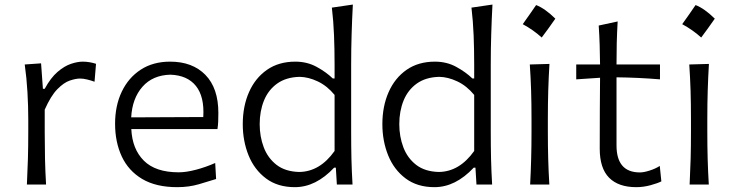

<svg xmlns="http://www.w3.org/2000/svg" viewBox="-20 -794 3158 826"><path d="M95.7 0Q98.6 -57.6 100.1 -111.1Q101.6 -164.6 101.6 -228.5V-280.8Q101.6 -337.4 98.1 -397.5Q94.7 -457.5 86.4 -516.6L156.7 -521.5L164.6 -412.1H172.4Q198.2 -459.5 227.5 -484.6Q256.8 -509.8 285.2 -519.3Q313.5 -528.8 335.9 -528.8Q364.3 -528.8 393.1 -519.5L386.7 -442.4Q371.1 -448.2 354.5 -452.1Q337.9 -456.1 324.2 -456.1Q306.2 -456.1 280.5 -447.5Q254.9 -439 226.8 -410.4Q198.7 -381.8 172.4 -322.3V-226.1Q172.4 -164.1 173.6 -110.8Q174.8 -57.6 178.2 0Z M742.7 11.2Q651.4 11.2 592 -23.9Q532.7 -59.1 503.9 -120.8Q475.1 -182.6 475.1 -261.7Q475.1 -339.4 503.9 -399.7Q532.7 -460 585.7 -494.4Q638.7 -528.8 711.9 -528.8Q808.1 -528.8 863.8 -471.7Q919.4 -414.6 919.4 -308.1Q919.4 -288.1 918.7 -271.2Q918 -254.4 915.5 -238.8H544.9Q548.8 -152.8 598.9 -102.8Q648.9 -52.7 749 -52.7Q780.8 -52.7 822.8 -63.7Q864.7 -74.7 905.8 -92.8L909.7 -23.9Q879.4 -14.2 835.9 -1.5Q792.5 11.2 742.7 11.2ZM854.5 -290.5Q859.9 -377.9 823 -424.1Q786.1 -470.2 712.9 -472.7Q636.7 -470.7 592.8 -420.7Q548.8 -370.6 544.4 -289.1Z M1248.5 11.2Q1174.3 11.2 1124.3 -26.4Q1074.2 -64 1049.3 -125.7Q1024.4 -187.5 1024.4 -259.8Q1024.4 -336.9 1051.3 -397.7Q1078.1 -458.5 1128.7 -493.7Q1179.2 -528.8 1250.5 -528.8Q1301.3 -528.8 1342.3 -506.3Q1383.3 -483.9 1411.6 -456.5H1419.4V-515.1Q1419.4 -581.1 1417 -642.1Q1414.6 -703.1 1407.7 -761.2L1498 -774.4Q1494.6 -710.9 1492.7 -647.2Q1490.7 -583.5 1490.7 -515.1V-228.5Q1490.7 -164.6 1491.9 -111.1Q1493.2 -57.6 1496.6 0H1429.2L1424.8 -72.8H1417.5Q1338.9 11.2 1248.5 11.2ZM1267.1 -54.2Q1356 -55.2 1419.4 -144.5V-385.7Q1387.2 -424.8 1346.9 -443.8Q1306.6 -462.9 1269 -463.4Q1210.9 -461.9 1172.6 -434.6Q1134.3 -407.2 1115.7 -361.6Q1097.2 -315.9 1097.2 -259.8Q1097.2 -206.5 1114.7 -160.2Q1132.3 -113.8 1169.9 -84.7Q1207.5 -55.7 1267.1 -54.2Z M1849.1 11.2Q1774.9 11.2 1724.9 -26.4Q1674.8 -64 1649.9 -125.7Q1625 -187.5 1625 -259.8Q1625 -336.9 1651.9 -397.7Q1678.7 -458.5 1729.2 -493.7Q1779.8 -528.8 1851.1 -528.8Q1901.9 -528.8 1942.9 -506.3Q1983.9 -483.9 2012.2 -456.5H2020V-515.1Q2020 -581.1 2017.6 -642.1Q2015.1 -703.1 2008.3 -761.2L2098.6 -774.4Q2095.2 -710.9 2093.3 -647.2Q2091.3 -583.5 2091.3 -515.1V-228.5Q2091.3 -164.6 2092.5 -111.1Q2093.8 -57.6 2097.2 0H2029.8L2025.4 -72.8H2018.1Q1939.5 11.2 1849.1 11.2ZM1867.7 -54.2Q1956.5 -55.2 2020 -144.5V-385.7Q1987.8 -424.8 1947.5 -443.8Q1907.2 -462.9 1869.6 -463.4Q1811.5 -461.9 1773.2 -434.6Q1734.9 -407.2 1716.3 -361.6Q1697.8 -315.9 1697.8 -259.8Q1697.8 -206.5 1715.3 -160.2Q1732.9 -113.8 1770.5 -84.7Q1808.1 -55.7 1867.7 -54.2Z M2286.4 -772.2Q2324.5 -757.7 2369.1 -713.7Q2340.1 -671.8 2310.5 -632.6Q2292.3 -649.2 2271.6 -663.7Q2250.9 -678.2 2228.9 -690Q2243.9 -710.4 2257.6 -730.6Q2271.3 -750.7 2286.4 -772.2ZM2260.7 0Q2263.7 -57.6 2265.1 -111.1Q2266.6 -164.6 2266.6 -228.5V-280.8Q2266.6 -348.6 2264.9 -403.8Q2263.2 -459 2259.3 -516.6L2343.8 -519Q2340.3 -460.9 2338.6 -405Q2336.9 -349.1 2336.9 -280.8V-228.5Q2336.9 -164.6 2338.4 -111.1Q2339.8 -57.6 2343.3 0Z M2717.3 11.2Q2640.6 11.2 2600.3 -29.5Q2560.1 -70.3 2560.1 -154.3Q2560.1 -240.2 2560.5 -319.6Q2561 -398.9 2561.5 -459.5L2459 -452.6V-516.6H2561.5Q2561 -561.5 2559.8 -601.3Q2558.6 -641.1 2555.7 -684.1L2637.2 -701.7Q2634.3 -649.9 2633.3 -608.6Q2632.3 -567.4 2632.3 -516.6H2819.3V-452.6Q2772.9 -456.5 2725.6 -458.7Q2678.2 -460.9 2632.3 -461.4V-168.5Q2632.3 -52.2 2732.9 -52.2Q2749.5 -52.2 2774.4 -60.1Q2799.3 -67.9 2818.4 -80.1L2825.2 -13.7Q2810.1 -5.9 2779.1 2.7Q2748 11.2 2717.3 11.2Z M2972.4 -772.2Q3010.5 -757.7 3055.1 -713.7Q3026.1 -671.8 2996.6 -632.6Q2978.3 -649.2 2957.6 -663.7Q2937 -678.2 2914.9 -690Q2930 -710.4 2943.7 -730.6Q2957.4 -750.7 2972.4 -772.2ZM2946.8 0Q2949.7 -57.6 2951.2 -111.1Q2952.6 -164.6 2952.6 -228.5V-280.8Q2952.6 -348.6 2950.9 -403.8Q2949.2 -459 2945.3 -516.6L3029.8 -519Q3026.4 -460.9 3024.7 -405Q3022.9 -349.1 3022.9 -280.8V-228.5Q3022.9 -164.6 3024.4 -111.1Q3025.9 -57.6 3029.3 0Z"/></svg>

Font: Pinar Regular
Style: Regular
Weight: 400
Designer: Amin Abedi
Version: Version 3.000